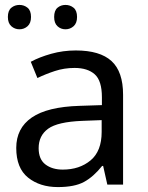

<svg xmlns="http://www.w3.org/2000/svg" viewBox="-20 -750 601 780"><path d="M288 -545Q386 -545 433 -502Q480 -459 480 -365V0H416L399 -76H395Q360 -32 321.5 -11Q283 10 215 10Q142 10 94 -28.5Q46 -67 46 -149Q46 -229 109 -272.5Q172 -316 303 -320L394 -323V-355Q394 -422 365 -448Q336 -474 283 -474Q241 -474 203 -461.5Q165 -449 132 -433L105 -499Q140 -518 188 -531.5Q236 -545 288 -545ZM314 -259Q214 -255 175.5 -227Q137 -199 137 -148Q137 -103 164.5 -82Q192 -61 235 -61Q303 -61 348 -98.5Q393 -136 393 -214V-262ZM59 -631Q40 -631 26 -643.5Q12 -656 12 -681Q12 -707 26 -718.5Q40 -730 59 -730Q78 -730 92 -718.5Q106 -707 106 -681Q106 -656 92 -643.5Q78 -631 59 -631ZM246 -631Q227 -631 213.5 -643.5Q200 -656 200 -681Q200 -707 213.5 -718.5Q227 -730 246 -730Q265 -730 279 -718.5Q293 -707 293 -681Q293 -656 279 -643.5Q265 -631 246 -631Z"/></svg>

Font: Noto Sans Coptic
Style: Regular
Weight: 400
Designer: Monotype Design Team, Denis Moyogo Jacquerye
Foundry: Monotype Imaging Inc.
Version: Version 2.002; ttfautohint (v1.8.4.7-5d5b)